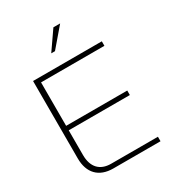

<svg xmlns="http://www.w3.org/2000/svg" viewBox="-208 -995 1002 1110"><g transform="rotate(-30 293.0 -440.0)"><path d="M68 -670V-153C68 -56 122 0 217 0H532V-30H220C145 -30 104 -75 104 -155V-320H512V-350H104V-640H527V-670ZM239 -756H264L370 -880H325Z"/></g></svg>

Font: LT Wave Text Thin
Style: Regular
Weight: 100
Designer: Daniel Lyons
Version: Version 2.5 (Glyphs App)